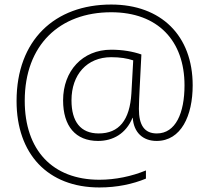

<svg xmlns="http://www.w3.org/2000/svg" viewBox="-20 -728 922 846"><path d="M829 -352C829 -571 690 -708 470 -708C221 -708 53 -551 53 -283C53 -49 191 98 418 98C496 98 565 83 623 59V23C560 49 488 64 418 64C211 64 89 -67 89 -284C89 -530 243 -674 470 -674C676 -674 793 -548 793 -352C793 -230 754 -140 671 -140C616 -140 592 -177 592 -248C592 -276 594 -307 595 -331L603 -488C566 -501 520 -509 470 -509C343 -509 258 -415 258 -286C258 -172 313 -107 412 -107C478 -107 535 -139 564 -209H565C569 -145 609 -107 670 -107C778 -107 829 -218 829 -352ZM295 -286C295 -399 363 -476 470 -476C509 -476 540 -471 567 -462L559 -317C552 -198 504 -140 415 -140C335 -140 295 -192 295 -286Z"/></svg>

Font: Noto Sans Sinhala ExtraLight
Style: Regular
Weight: 200
Designer: Jelle Bosma - Monotype Design Team
Foundry: Monotype Imaging Inc.
Version: Version 2.006